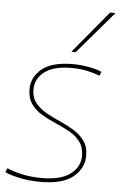

<svg xmlns="http://www.w3.org/2000/svg" viewBox="-59 -829 550 879"><g transform="rotate(5 216.5 -390.0)"><path d="M-3 -20 5 -39Q34 -26 75.5 -17Q117 -8 166 -8Q252 -8 296 -41Q340 -74 340 -125Q340 -164 321 -189.5Q302 -215 271.5 -232Q241 -249 207 -263.5Q173 -278 142.5 -296Q112 -314 93 -341Q74 -368 74 -409Q74 -463 119.5 -501.5Q165 -540 263 -540Q297 -540 333.5 -533.5Q370 -527 395 -516L388 -498Q361 -508 329 -515Q297 -522 259 -522Q175 -522 133.5 -490Q92 -458 92 -409Q92 -372 111.5 -347.5Q131 -323 161 -306Q191 -289 225.5 -274Q260 -259 290 -240.5Q320 -222 339.5 -195.5Q359 -169 359 -127Q359 -70 311 -30Q263 10 161 10Q112 10 69.5 1.5Q27 -7 -3 -20ZM250 -596 411 -790H436L270 -596Z"/></g></svg>

Font: Georama Thin
Style: Italic
Weight: 100
Italic angle: -9°
Designer: Jean-Baptiste Levee
Foundry: Production Type
Version: Version 1.000